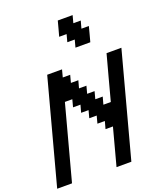

<svg xmlns="http://www.w3.org/2000/svg" viewBox="-213 -1385 1286 1520"><g transform="rotate(-20 429.5 -625.0)"><path d="M500 0H625Q664.1 -146 742.2 -437.5Q820.3 -729 859.4 -875H734.4Q717.3 -812.5 683.8 -687.5Q650.4 -562.5 633.8 -500H571.3L588.4 -562.5H525.9L542.5 -625H480L496.6 -687.5H434.1L451.2 -750H388.7L405.3 -812.5H342.8L359.4 -875H234.4Q195.3 -729 117.2 -437.5Q39.1 -146 0 0H125Q152.8 -104 208.7 -312.3Q264.6 -520.5 292.5 -625H355L338.4 -562.5H400.9L383.8 -500H446.3L429.7 -437.5H492.2L475.6 -375H538.1L521 -312.5H583.5ZM518.1 -1000H643.1Q648.9 -1020.5 659.9 -1062.3Q670.9 -1104 676.3 -1125H613.8L630.9 -1187.5H568.4L585 -1250H460Q454.6 -1229 443.4 -1187.5Q432.1 -1146 426.3 -1125H488.8L472.2 -1062.5H534.7Z"/></g></svg>

Font: Faithful 32x
Style: Oblique
Weight: 400
Foundry: Faithful Resource Pack
Version: Version 1.0; January 27, 2023